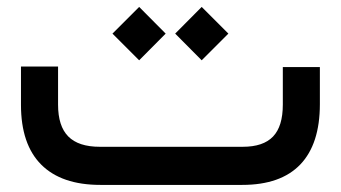

<svg xmlns="http://www.w3.org/2000/svg" viewBox="-20 -521 960 541"><path d="M261.2 -107.4H664.1Q721.7 -107.4 749.3 -136.2Q776.9 -165 776.9 -226.1V-322.3V-332H786.6H871.6H881.3V-322.3V-227.5Q881.3 -115.2 826.2 -57.6Q771 0 662.6 0H262.7Q153.3 0 96.2 -57.1Q39.1 -114.3 39.1 -225.6V-323.7V-333.5H48.8H133.8H143.6V-323.7V-226.1Q143.6 -165.5 172.4 -136.5Q201.2 -107.4 261.2 -107.4ZM473.6 -426.3 548.3 -501.5 623.5 -426.3 548.3 -351.1ZM296.9 -426.3 372.1 -501.5 446.8 -426.3 372.1 -351.1Z"/></svg>

Font: Shabnam Medium WOL
Style: Medium-WOL
Weight: 500
Foundry: DejaVu fonts team - Redesigned by Saber Rastikerdar - Based on Vazir font
Version: Version 5.0.0